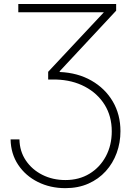

<svg xmlns="http://www.w3.org/2000/svg" viewBox="-20 -748 688 983"><path d="M34.2 -34.2H79.6Q80.6 26.4 112.3 73.5Q144 120.6 197 147.2Q250 173.8 314.9 173.8Q384.8 173.8 438.2 141.4Q491.7 108.9 522 52.2Q552.2 -4.4 552.2 -75.7Q552.2 -152.8 515.9 -211.4Q479.5 -270 415 -304.2Q350.6 -338.4 267.1 -340.8H226.6V-380.4L518.1 -691.9V-685.1H73.7V-727.5H574.7V-693.4L285.6 -383.3V-379.4Q377.9 -375.5 448 -335.4Q518.1 -295.4 557.4 -228.5Q596.7 -161.6 596.7 -76.2Q596.7 -17.6 577.4 35.2Q558.1 87.9 521.5 128.4Q484.9 168.9 432.6 192.1Q380.4 215.3 314.5 215.3Q237.3 215.3 174.1 183.8Q110.8 152.3 73.2 95.9Q35.6 39.6 34.2 -34.2Z"/></svg>

Font: Inter 28pt ExtraLight
Style: Regular
Weight: 250
Designer: Rasmus Andersson
Foundry: rsms
Version: Version 4.001;git-66647c0bb